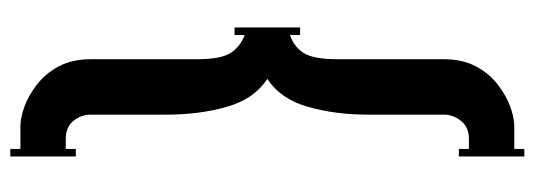

<svg xmlns="http://www.w3.org/2000/svg" viewBox="-360 -480 1060 381"><g transform="rotate(-90 170.5 -290.0)"><path d="M133 60V-90Q133 -155 148.5 -209.5Q164 -264 204 -290Q164 -316 148.5 -370.5Q133 -425 133 -490V-640Q133 -660 120.5 -675Q108 -690 85 -690H65V-670H50V-800H65V-780H110Q127 -780 149 -772Q171 -764 193 -747Q215 -730 229 -703.5Q243 -677 243 -640V-430Q243 -381 256 -362Q269 -343 291 -335V-355H306V-225H291V-245Q269 -238 256 -219Q243 -200 243 -150V60Q243 97 229 123.5Q215 150 193 167Q171 184 149 192Q127 200 110 200H65V220H50V90H65V110H85Q108 110 120.5 94.5Q133 79 133 60Z"/></g></svg>

Font: Copperplate CC
Style: Regular
Weight: 400
Designer: indestructible type*
Foundry: Cowboy Collective
Version: Version 1.000